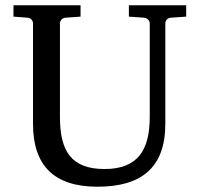

<svg xmlns="http://www.w3.org/2000/svg" viewBox="-20 -691 751 727"><path d="M376 -51C248 -51 207 -121 207 -248V-602C207 -614 216 -623 228 -624L285 -628V-671H31V-628L84 -624C96 -623 105 -614 105 -602V-222C105 -62 187 16 349 16C515 16 606 -56 606 -222V-602C606 -614 615 -623 627 -624L685 -628V-671H468V-628L525 -624C537 -623 547 -614 547 -602V-248C547 -123 502 -51 376 -51Z"/></svg>

Font: Veleka
Style: Regular
Weight: 400
Designer: Stefan Peev, Context Ltd, 2016; SIL International, 1997-2014.
Foundry: Stefan Peev, Context Ltd, 2016
Version: Version 1.000